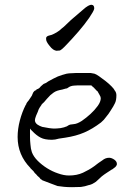

<svg xmlns="http://www.w3.org/2000/svg" viewBox="-20 -776 562 803"><path d="M121.1 -58.6Q119.1 -61.5 113.3 -66.4Q111.3 -69.3 109.4 -70.3Q108.4 -71.3 107.4 -72.3V-73.2Q53.7 -127.9 53.7 -203.1Q53.7 -236.3 63 -272Q72.3 -307.6 87.9 -337.9H88.9Q89.8 -342.8 92.8 -347.2Q95.7 -351.6 98.6 -354.5L99.6 -355.5L111.3 -373Q114.3 -377 115.2 -380.9Q117.2 -384.8 119.1 -389.6Q121.1 -392.6 123.5 -395Q126 -397.5 129.9 -398.4L130.9 -399.4H132.8V-401.4V-403.3H134.8H135.7H136.7Q138.7 -404.3 140.6 -405.3Q144.5 -407.2 147.5 -411.1Q150.4 -415 154.3 -418Q158.2 -420.9 162.1 -424.8Q173.8 -428.7 181.6 -435.5Q204.1 -448.2 221.7 -456.1Q239.3 -462.9 258.8 -467.8Q269.5 -469.7 278.3 -469.7Q287.1 -469.7 297.9 -470.7H345.7Q351.6 -470.7 359.4 -470.7Q366.2 -469.7 375 -467.8Q381.8 -465.8 394.5 -457Q407.2 -448.2 420.9 -437.5Q434.6 -426.8 446.3 -415Q457 -404.3 459 -398.4L460 -397.5Q466.8 -388.7 466.8 -377.9Q466.8 -356.4 460.9 -344.7Q455.1 -332 443.4 -314.5Q438.5 -306.6 434.1 -300.3Q429.7 -293.9 423.8 -287.1Q418.9 -280.3 414.1 -274.9Q409.2 -269.5 402.3 -263.7Q366.2 -236.3 332 -221.7Q297.9 -207 252.9 -200.2L226.6 -196.3Q210 -191.4 197.3 -191.4Q167 -191.4 150.4 -200.2Q132.8 -209 114.3 -228.5L109.4 -233.4L105.5 -238.3V-231.4V-225.6V-203.1Q105.5 -187.5 107.4 -170.9Q108.4 -154.3 113.3 -139.6Q120.1 -121.1 137.7 -103.5Q155.3 -85.9 177.2 -72.3Q199.2 -58.6 222.7 -50.8Q247.1 -42 268.6 -42Q301.8 -42 327.1 -53.7Q352.5 -65.4 373 -80.1Q382.8 -87.9 391.6 -94.2Q400.4 -100.6 408.2 -105.5Q420.9 -116.2 436.5 -116.2Q446.3 -116.2 458 -108.4Q468.8 -100.6 468.8 -90.8V-87.9Q466.8 -81.1 461.9 -77.1Q455.1 -71.3 449.2 -67.4H448.2Q437.5 -60.5 426.3 -53.2Q415 -45.9 405.3 -38.1Q397.5 -31.2 391.6 -25.4L380.9 -15.6Q374 -10.7 367.2 -7.3Q360.4 -3.9 352.5 -2H351.6Q335 3.9 318.4 5.9Q300.8 6.8 281.2 6.8Q261.7 6.8 248 5.4Q234.4 3.9 220.7 2L194.3 -7.8Q180.7 -12.7 161.1 -20.5Q159.2 -20.5 158.2 -21.5Q157.2 -22.5 155.3 -23.4V-24.4H154.3Q150.4 -26.4 149.4 -27.3L148.4 -28.3V-29.3Q144.5 -34.2 140.6 -37.1Q136.7 -40 133.8 -43.9Q130.9 -47.9 127 -50.8Q124 -53.7 121.1 -58.6ZM137.7 -307.6Q135.7 -302.7 130.9 -292Q126 -279.3 126 -273.4Q126 -262.7 136.7 -254.9Q145.5 -249 157.2 -245.1H158.2Q171.9 -242.2 185.5 -240.2Q199.2 -238.3 207 -238.3Q216.8 -238.3 233.4 -240.2Q250 -243.2 257.8 -247.1H258.8Q268.6 -253.9 273.4 -254.9Q278.3 -255.9 288.1 -256.8Q302.7 -257.8 322.3 -270.5Q340.8 -283.2 358.4 -299.3Q376 -315.4 388.7 -333Q401.4 -350.6 401.4 -365.2Q401.4 -371.1 396.5 -378.9Q392.6 -386.7 387.7 -394.5L385.7 -395.5V-396.5Q381.8 -397.5 380.9 -400.4Q377.9 -404.3 375 -406.2V-407.2Q370.1 -411.1 368.2 -413.1L363.3 -417V-418L362.3 -418.9H361.3H360.4H305.7Q297.9 -418.9 290 -418Q274.4 -417 264.6 -409.2Q261.7 -407.2 259.8 -406.2Q258.8 -406.2 258.8 -406.2Q256.8 -406.2 253.9 -405.3L240.2 -401.4Q228.5 -399.4 219.7 -396.5Q210.9 -393.6 204.1 -388.7Q197.3 -383.8 190.4 -377.9Q183.6 -371.1 175.8 -362.3Q168 -353.5 164.1 -348.6Q158.2 -343.8 153.3 -337.9V-336.9Q150.4 -332 146.5 -327.1Q141.6 -320.3 137.7 -307.6ZM172.9 -617.2Q173.8 -625 187.5 -627.9Q197.3 -629.9 204.1 -633.8Q216.8 -639.6 228.5 -648.4Q232.4 -652.3 237.3 -656.2Q242.2 -660.2 247.1 -664.1Q256.8 -673.8 267.6 -683.6Q276.4 -692.4 287.1 -701.2Q308.6 -719.7 327.1 -735.4Q350.6 -756.8 363.3 -755.9Q375 -754.9 374 -739.3Q372.1 -729.5 353.5 -702.1Q334 -673.8 308.6 -644.5Q283.2 -615.2 259.8 -590.8Q235.4 -564.5 228.5 -564.5Q224.6 -564.5 222.7 -564.5Q220.7 -563.5 217.8 -563.5Q202.1 -564.5 187.5 -584Q171.9 -602.5 172.9 -613.3Z"/></svg>

Font: ToneOZ-Zhuyin-Tsuipita-TC
Style: Regular
Weight: 400
Designer: ÂÆ£ÂøóÂáåJeffrey Xuan(jeffreyx@gmail.com, ToneOZ.com) ÈòøÂù§(cjkFonts)
Foundry: ToneOZ
Version: Version 0.240710